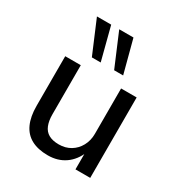

<svg xmlns="http://www.w3.org/2000/svg" viewBox="-179 -882 952 1015"><g transform="rotate(30 297.0 -374.0)"><path d="M260 9Q199 9 158.5 -13Q118 -35 98 -79Q78 -123 78 -188V-491H173V-191Q173 -152 184 -124.5Q195 -97 219 -83.5Q243 -70 281 -70Q321 -70 352 -88.5Q383 -107 401 -140Q419 -173 419 -214V-491H514V0H424V-109H431Q408 -52 364 -21.5Q320 9 260 9ZM339 -556 254 -757H341L394 -556ZM203 -556 118 -757H205L257 -556Z"/></g></svg>

Font: Nunito Sans 10pt Medium
Style: Regular
Weight: 500
Designer: Vernon Adams
Foundry: Vernon Adams
Version: Version 3.101;gftools[0.9.27]